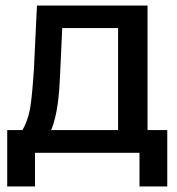

<svg xmlns="http://www.w3.org/2000/svg" viewBox="-20 -550 636 691"><path d="M482 121H582V-82H511V-530H113L102 -299C98 -241 94 -193 88 -157C82 -128 73 -103 61 -82H6V121H106V0H482ZM204 -449H405V-82H164C187 -134 194 -220 196 -276Z"/></svg>

Font: Cheyenne Sans Medium
Style: Regular
Weight: 500
Designer: The Public Sans project authors (U.S. Web Design System), Libre Franklin designed by Pablo Impallari and Rodrigo Fuenzal
Foundry: The Cheyenne Sans Project Authors
Version: Version 2.007